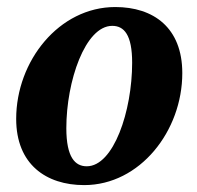

<svg xmlns="http://www.w3.org/2000/svg" viewBox="-20 -519 568 554"><path d="M222.9 15.1C383.8 15.1 506 -141.1 506 -308C506 -439.6 422.5 -498.7 312.6 -498.7C150.4 -498.7 26.7 -343 26.7 -175.9C26.7 -44.7 113.3 15.1 222.9 15.1ZM230.3 -39.2C197.1 -39.2 171.4 -64.3 171.4 -149.2C171.4 -284.6 225.8 -444.4 303.8 -444.4C337.9 -444.4 361.3 -418.9 361.3 -338.1C361.3 -198.4 307.7 -39.2 230.3 -39.2Z"/></svg>

Font: Source Serif 4 Variable
Style: Italic
Weight: 400
Italic angle: -12°
Designer: Frank Grießhammer
Foundry: Adobe Systems Incorporated
Version: Version 4.004;hotconv 1.0.116;makeotfexe 2.5.65601